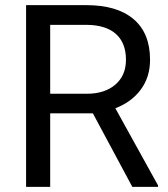

<svg xmlns="http://www.w3.org/2000/svg" viewBox="-20 -731 656 751"><path d="M343.3 -287.6 497.6 0H598.1V-5.9L431.2 -307.6C473.6 -323.7 507.3 -348.6 531.2 -381.3C555.2 -414.1 566.9 -452.6 566.9 -497.1C566.9 -566.9 545.4 -619.6 502.4 -656.2C459 -692.9 397.5 -710.9 317.4 -710.9H82V0H176.3V-287.6ZM176.3 -364.3V-633.8H319.8C369.1 -633.3 407.2 -621.6 433.6 -598.1C459.5 -574.7 472.7 -541 472.7 -497.1C472.7 -456.5 459 -424.3 431.6 -400.4C403.8 -376.5 366.7 -364.3 320.3 -364.3Z"/></svg>

Font: Vazir
Style: Regular
Weight: 400
Designer: Saber Rastikerdar
Foundry: Saber Rastikerdar
Version: Version 27.002;January 24, 2021;FontCreator 13.0.0.2683 64-b